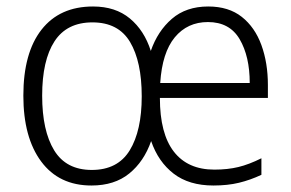

<svg xmlns="http://www.w3.org/2000/svg" viewBox="-20 -562 898 592"><path d="M622 -542Q685 -542 725.5 -510Q766 -478 786 -423Q806 -368 806 -300V-260H473Q473 -150 516 -94.5Q559 -39 641 -39Q682 -39 715 -47Q748 -55 786 -74V-23Q752 -7 717 1.5Q682 10 638 10Q563 10 515.5 -26.5Q468 -63 446 -127Q424 -64 378.5 -27Q333 10 262 10Q162 10 107 -64Q52 -138 52 -267Q52 -399 108 -470.5Q164 -542 267 -542Q336 -542 380.5 -505Q425 -468 445 -405Q466 -466 510 -504Q554 -542 622 -542ZM621 -494Q558 -494 519 -447Q480 -400 474 -306H750Q750 -388 719 -441Q688 -494 621 -494ZM265 -493Q186 -493 148 -434.5Q110 -376 110 -267Q110 -159 147 -98.5Q184 -38 263 -38Q343 -38 380 -98.5Q417 -159 417 -265Q417 -372 381 -432.5Q345 -493 265 -493Z"/></svg>

Font: Noto Sans Kannada SemiCondensed Light
Style: Regular
Weight: 300
Width: 4
Designer: Jelle Bosma - Monotype Design Team
Foundry: Monotype Imaging Inc.
Version: Version 2.005; ttfautohint (v1.8.4.7-5d5b)